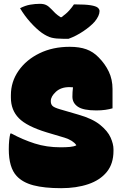

<svg xmlns="http://www.w3.org/2000/svg" viewBox="-20 -965 640 1005"><path d="M345 -720Q396 -720 432 -707Q468 -694 496 -665Q530 -631 549.5 -590Q569 -549 569 -499V-398Q552 -393 531 -390Q510 -387 484 -387Q416 -387 387.5 -406.5Q359 -426 359 -459Q359 -483 362 -508Q353 -509 343 -509Q299 -509 272.5 -484.5Q246 -460 246 -437V-434Q246 -420 254.5 -411Q263 -402 294 -393L390 -365Q464 -344 504 -311.5Q544 -279 559 -245Q574 -211 574 -184V-175Q574 -108 539 -65Q504 -22 442 -1Q380 20 300 20Q212 20 155 5Q98 -10 67 -44Q26 -88 26 -184Q26 -234 34 -266H40Q99 -234 161.5 -214Q224 -194 297 -194Q326 -194 346.5 -196Q367 -198 379 -204V-206Q362 -230 319 -244L225 -272Q120 -304 78.5 -346.5Q37 -389 37 -454V-467Q37 -537 77 -594.5Q117 -652 186.5 -686Q256 -720 345 -720ZM339 -762H310Q274 -762 251 -767.5Q228 -773 199 -793Q170 -814 139 -848.5Q108 -883 85 -922Q112 -936 138 -940.5Q164 -945 189 -945Q209 -945 222 -938.5Q235 -932 250 -916Q259 -906 269.5 -896Q280 -886 297 -875H302Q328 -894 343 -911Q358 -928 367 -942H373Q427 -942 454.5 -937.5Q482 -933 491.5 -925Q501 -917 501 -907Q501 -883 476 -852Q454 -827 416 -801.5Q378 -776 339 -762Z"/></svg>

Font: Recursive Mn Csl St XBk
Style: Regular
Weight: 1000
Monospace: yes
Version: Version 1.079;hotconv 1.0.112;makeotfexe 2.5.65598; ttfautoh